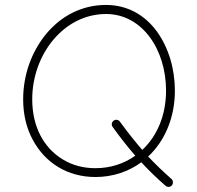

<svg xmlns="http://www.w3.org/2000/svg" viewBox="-20 -695 785 765"><path d="M360.4 10.3C429.2 10.3 492.2 -11.2 543 -48.3C571.8 -17.1 604 14.2 639.2 44.9C646.5 51.3 658.2 51.3 664.6 43.9C670.9 36.6 670.4 24.4 663.1 18.1C629.4 -11.7 598.6 -41.5 570.3 -71.3C636.7 -133.3 676.8 -226.1 676.8 -334C676.8 -420.4 651.9 -504.9 605 -569.8C557.6 -634.3 488.8 -675.3 402.3 -675.3C306.2 -675.3 223.6 -631.3 165 -561C106 -490.2 72.3 -397 72.3 -299.3C72.3 -239.3 85 -185.5 109.9 -139.2C159.7 -45.4 249.5 10.3 360.4 10.3ZM360.4 -24.9C311.5 -24.9 268.1 -36.6 230.5 -59.6C154.3 -105.5 108.4 -189.9 108.4 -299.3C108.4 -479 234.9 -639.2 402.3 -639.2C547.4 -639.2 641.6 -496.6 641.6 -334C641.6 -234.9 605.5 -152.3 546.9 -97.7C517.1 -132.3 487.8 -168.9 458 -210C452.1 -218.3 440.9 -220.2 433.1 -214.4C424.8 -208.5 422.9 -197.3 428.7 -189.5C458.5 -147.9 488.3 -109.9 519 -74.7C474.6 -43 420.4 -24.9 360.4 -24.9Z"/></svg>

Font: Mikhak ExtraLight
Style: Regular
Weight: 200
Designer: Amin Abedi
Version: Version 3.2